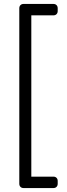

<svg xmlns="http://www.w3.org/2000/svg" viewBox="-20 -796 341 975"><path d="M78 137V-754Q78 -764 84 -770Q90 -776 100 -776H251Q261 -776 267 -770Q273 -764 273 -754V-740Q273 -730 267 -724Q261 -718 251 -718H139V101H251Q261 101 267 107Q273 113 273 123V137Q273 147 267 153Q261 159 251 159H100Q90 159 84 153Q78 147 78 137Z"/></svg>

Font: Rubik
Style: Regular
Weight: 300
Designer: Hubert & Fischer
Foundry: Hubert & Fischer
Version: Version 1.100